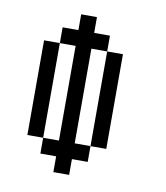

<svg xmlns="http://www.w3.org/2000/svg" viewBox="-74 -687 647 749"><g transform="rotate(10 250.0 -312.5)"><path d="M250 -62.5H312.5V-125H250Q250 -125 250 -500H312.5Q312.5 -500 312.5 -125H375Q375 -125 375 -500H312.5V-562.5H250V-625H187.5V-562.5H125V-500H62.5Q62.5 -500 62.5 -125H125V-62.5H187.5V0H250ZM125 -125Q125 -125 125 -500H187.5Q187.5 -500 187.5 -125Z"/></g></svg>

Font: UnifontExMono
Style: Regular
Weight: 500
Version: Version 15.0.06